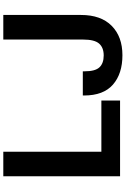

<svg xmlns="http://www.w3.org/2000/svg" viewBox="182 -933 765 1169"><g transform="rotate(-90 564.5 -348.5)"><path d="M75.7 0V-710.9H225.3V-113.8H536.9V0ZM567.6 -219V-226.8H714.8V-216.1Q714.8 -150.9 739.4 -125.2Q763.9 -99.6 811.3 -99.6Q858.9 -99.6 883.5 -127.4Q908.2 -155.3 908.2 -225.3V-710.9H1057.9V-238Q1057.9 -116.5 991.8 -51Q925.8 14.4 812.7 14.4Q700.2 14.4 633.9 -43.3Q567.6 -101.1 567.6 -219Z"/></g></svg>

Font: RobotoFlex
Style: Regular
Weight: 400
Designer: Berlow after Robertson
Foundry: Google
Version: Version 2.136